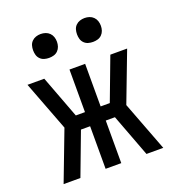

<svg xmlns="http://www.w3.org/2000/svg" viewBox="-133 -839 866 945"><g transform="rotate(-20 300.0 -366.5)"><path d="M39 0 138 -260 39 -520H127L211 -297H259V-520H341V-297H389L473 -520H561L462 -260L561 0H473L389 -223H341V0H259V-223H211L127 0ZM415 -608Q402 -608 390 -611.5Q378 -615 369 -624Q360 -633 356.5 -645Q353 -657 353 -670Q353 -683 356.5 -695Q360 -707 369 -716Q378 -725 390 -729Q402 -733 415 -733Q428 -733 440 -729Q452 -725 461 -716Q470 -707 474 -695Q478 -683 478 -670Q478 -657 474 -645Q470 -633 461 -624Q452 -615 440 -611.5Q428 -608 415 -608ZM185 -608Q172 -608 160 -611.5Q148 -615 139 -624Q130 -633 126.5 -645Q123 -657 123 -670Q123 -683 126.5 -695Q130 -707 139 -716Q148 -725 160 -729Q172 -733 185 -733Q198 -733 210 -729Q222 -725 231 -716Q240 -707 244 -695Q248 -683 248 -670Q248 -657 244 -645Q240 -633 231 -624Q222 -615 210 -611.5Q198 -608 185 -608Z"/></g></svg>

Font: Iosevka Fixed Extended
Style: Regular
Weight: 400
Width: 7
Monospace: yes
Designer: Belleve Invis
Foundry: Belleve Invis
Version: Version 24.1.1; ttfautohint (v1.8.4)